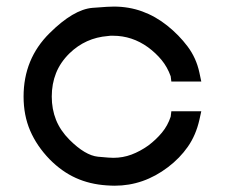

<svg xmlns="http://www.w3.org/2000/svg" viewBox="-20 -554 693 592"><path d="M600.6 -210.9 594.7 -184.1Q584 -137.2 559.3 -101.8Q534.7 -66.4 498 -38.6Q422.9 18.6 333.5 18.6Q328.1 18.6 322 18.3Q315.9 18.1 309.1 17.6Q256.8 14.2 213.6 -5.4Q170.4 -24.9 132.8 -63Q93.3 -104 73 -151.1Q52.7 -198.2 52.7 -256.3Q52.7 -372.6 132.8 -451.7Q206.5 -524.9 265.1 -529.8Q293.5 -532.2 309.8 -533Q326.2 -533.7 331.1 -533.7Q377.4 -533.7 418.5 -518.8Q459.5 -503.9 495.6 -475.1Q531.7 -446.3 558.3 -410.9Q585 -375.5 594.7 -330.6L600.6 -302.7H508.3L506.3 -318.8Q496.1 -347.2 478.3 -368.9Q460.4 -390.6 436.5 -408.2Q387.2 -443.8 328.6 -443.8Q323.7 -443.8 320.3 -443.8Q316.9 -443.8 312.5 -442.9Q243.7 -437.5 194.3 -389.6Q166 -361.8 152.8 -328.6Q139.6 -295.4 139.6 -256.3Q139.6 -217.3 152.8 -184.3Q166 -151.4 194.3 -123Q242.7 -74.7 282.2 -70.8Q301.8 -68.8 313.7 -68.1Q325.7 -67.4 329.6 -67.4Q358.9 -67.4 385.5 -77.4Q412.1 -87.4 437.5 -105.5Q461.4 -123.5 479.2 -145Q497.1 -166.5 506.3 -194.3L508.3 -210.9Z"/></svg>

Font: Kawthoolei
Style: Bold
Weight: 700
Designer: Moe Zed
Foundry: Moe Zed
Version: Version 1.000;July 10, 2024;FontCreator 14.0.0.2901 32-bit